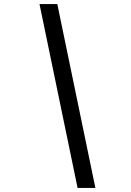

<svg xmlns="http://www.w3.org/2000/svg" viewBox="-20 -780 640 938"><path d="M359 138 173 -760H260L446 138Z"/></svg>

Font: IBM Plex Mono Medm
Style: Italic
Weight: 500
Italic angle: -9°
Monospace: yes
Designer: Mike Abbink, Paul van der Laan, Pieter van Rosmalen
Foundry: Bold Monday
Version: Version 2.3